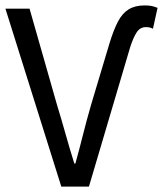

<svg xmlns="http://www.w3.org/2000/svg" viewBox="-20 -688 601 708"><path d="M206 0 0 -656H89L190 -302Q208 -243 222 -193Q236 -143 254 -85H258Q274 -143 286.5 -193Q299 -243 316 -302L384 -529Q399 -578 415 -608.5Q431 -639 454.5 -653.5Q478 -668 513 -668Q528 -668 538.5 -666Q549 -664 561 -659L544 -582Q539 -585 532.5 -586.5Q526 -588 518 -588Q497 -588 484.5 -569.5Q472 -551 460 -514L308 0Z"/></svg>

Font: Source Sans 3
Style: Regular
Weight: 400
Designer: Paul D. Hunt
Foundry: Adobe
Version: Version 3.046;hotconv 1.0.118;makeotfexe 2.5.65603